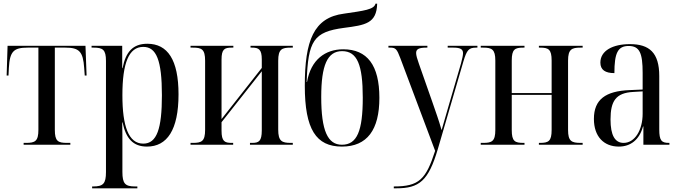

<svg xmlns="http://www.w3.org/2000/svg" viewBox="-20 -784 3681 1040"><path d="M108 0H361V-10H343C294 -10 277 -19 277 -81V-526H334C409 -526 430 -505 436 -416L439 -375H449L443 -536H21L16 -375H26L28 -416C33 -506 54 -526 130 -526H188V-81C188 -19 170 -10 121 -10H108Z M479 236H724V226H712C658 226 643 211 643 147V7C643 -37 643 -78 642 -121H644C662 -34 701 10 776 10C885 10 947 -80 947 -273C947 -460 888 -547 778 -547C701 -547 661 -504 644 -415H642V-536H476V-526H487C537 -526 554 -515 554 -454V148C554 211 539 226 484 226H479ZM756 -6C676 -6 643 -101 643 -268C643 -443 678 -530 756 -530C827 -530 857 -458 857 -268C857 -87 830 -6 756 -6Z M1012 0H1243V-10H1235C1197 -10 1180 -18 1180 -76V-122L1398 -398V-78C1398 -19 1382 -10 1346 -10H1334V0H1566V-10H1555C1507 -10 1487 -19 1487 -82V-455C1487 -518 1507 -526 1555 -526H1566V-536H1337V-526H1345C1381 -526 1398 -517 1398 -462V-416L1180 -139V-461C1180 -518 1196 -526 1235 -526H1244V-536H1012V-526H1024C1072 -526 1091 -518 1091 -455V-81C1091 -18 1072 -10 1024 -10H1012Z M1832 10C1969 10 2035 -81 2035 -254C2035 -431 1969 -517 1839 -517C1742 -517 1664 -461 1643 -340H1641C1649 -564 1678 -611 1843 -633C1959 -648 2020 -657 2023 -764H2014C2006 -732 1952 -726 1843 -710C1679 -689 1631 -564 1631 -319C1631 -84 1692 10 1832 10ZM1832 0C1755 0 1720 -76 1720 -259C1720 -430 1753 -507 1833 -507C1915 -507 1945 -433 1945 -255C1945 -74 1914 0 1832 0Z M2113 226V236H2127C2251 236 2301 196 2352 22L2490 -451C2509 -514 2519 -526 2560 -526H2566V-536H2405V-526H2436C2476 -526 2488 -516 2488 -496C2488 -486 2485 -469 2477 -440L2411 -214C2398 -169 2384 -119 2372 -79C2353 -145 2345 -163 2322 -231L2249 -439C2240 -464 2234 -484 2234 -497C2234 -518 2249 -526 2290 -526H2295V-536H2084V-526H2094C2123 -526 2130 -518 2148 -470L2337 33C2287 188 2250 226 2113 226Z M2584 0H2821V-10H2816C2769 -10 2752 -18 2752 -80V-270H2968V-80C2968 -19 2951 -10 2905 -10H2899V0H3136V-10H3125C3076 -10 3057 -19 3057 -80V-456C3057 -517 3077 -526 3124 -526H3136V-536H2899V-526H2905C2951 -526 2968 -517 2968 -456V-280H2752V-456C2752 -517 2769 -526 2814 -526H2821V-536H2584V-526H2597C2644 -526 2663 -517 2663 -456V-80C2663 -18 2644 -10 2597 -10H2584Z M3332 10C3395 10 3443 -26 3463 -99H3465V0H3606V-10H3603C3563 -10 3551 -23 3551 -83V-372C3551 -499 3497 -545 3392 -545C3300 -545 3232 -510 3232 -445C3232 -405 3259 -388 3308 -388C3308 -496 3326 -535 3385 -535C3445 -535 3461 -496 3461 -389V-299L3391 -296C3260 -291 3197 -245 3197 -140C3197 -44 3251 10 3332 10ZM3358 -10C3311 -10 3287 -51 3287 -137C3287 -237 3316 -281 3410 -286L3461 -289V-168C3461 -80 3419 -10 3358 -10Z"/></svg>

Font: Noto Serif Display Condensed
Style: Regular
Weight: 400
Width: 3
Designer: Monotype Design Team
Foundry: Monotype Imaging Inc.
Version: Version 2.009